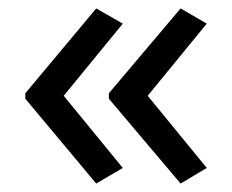

<svg xmlns="http://www.w3.org/2000/svg" viewBox="-20 -491 549 455"><path d="M40 -270 208 -471 271 -435 131 -264 271 -93 208 -56 40 -257ZM238 -270 408 -471 470 -435 330 -264 470 -93 408 -56 238 -257Z"/></svg>

Font: Noto Sans
Style: Regular
Weight: 400
Designer: Monotype Design Team
Foundry: Monotype Imaging Inc.
Version: Version 1.902